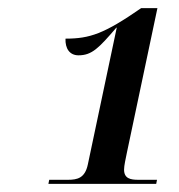

<svg xmlns="http://www.w3.org/2000/svg" viewBox="-20 -839 440 472"><path d="M99 -387H364L366 -397H320C301 -397 285 -400 285 -422C285 -432 289 -449 292 -464L367 -819H327C236 -756 201 -744 141 -744C140 -720 151 -703 173 -703C206 -703 223 -721 266 -771H267L196 -435C189 -401 170 -397 147 -397H101Z"/></svg>

Font: Noto Serif Display
Style: Italic
Weight: 400
Italic angle: -12°
Designer: Monotype Design Team
Foundry: Monotype Imaging Inc.
Version: Version 2.009